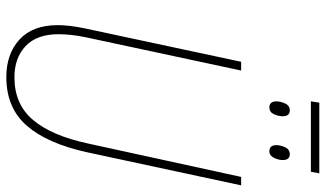

<svg xmlns="http://www.w3.org/2000/svg" viewBox="-226 -768 1005 592"><g transform="rotate(90 276.0 -472.5)"><path d="M510 -929 515 -955H297L293 -929ZM474 -842Q474 -864 456 -864Q441 -864 434.5 -849.5Q428 -835 428 -823Q428 -801 447 -801Q460 -801 467 -815Q474 -829 474 -842ZM339 -842Q339 -864 321 -864Q306 -864 299.5 -849.5Q293 -835 293 -823Q293 -801 312 -801Q326 -801 332.5 -815Q339 -829 339 -842ZM450 -239 552 -714H526L423 -242Q399 -130 350.5 -72.5Q302 -15 219 -15Q159 -15 122.5 -49.5Q86 -84 86 -151Q86 -188 95 -233L198 -714H171L68 -232Q58 -184 58 -149Q58 -71 102.5 -30.5Q147 10 218 10Q313 10 368 -53Q423 -116 450 -239Z"/></g></svg>

Font: Noto Sans Display SemiCondensed Thin
Style: Italic
Weight: 250
Width: 4
Designer: Monotype Design team
Foundry: Monotype Imaging Inc.
Version: 1.000